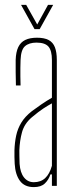

<svg xmlns="http://www.w3.org/2000/svg" viewBox="-20 -759 310 784"><path d="M118 5Q80 5 61.2 -20.8Q42.5 -46.5 40 -90Q39.5 -105 39 -118Q38.5 -131 39 -145Q40 -177 46 -205.2Q52 -233.5 67 -258.2Q82 -283 110 -305Q128 -318.5 149.2 -333Q170.5 -347.5 192 -360V-514Q192 -552.5 177.8 -568.8Q163.5 -585 129 -585Q99 -585 82.2 -570.5Q65.5 -556 64 -514Q63.5 -499.5 63.2 -482.2Q63 -465 63.2 -446.5Q63.5 -428 64 -410H45Q44.5 -437 44 -464.8Q43.5 -492.5 44 -514Q45 -546.5 54.5 -566.5Q64 -586.5 83 -595.8Q102 -605 131 -605Q161 -605 178.8 -595.5Q196.5 -586 204.2 -566Q212 -546 212 -514V0H192V-47H186Q178.5 -24.5 163 -9.8Q147.5 5 118 5ZM118 -15Q146.5 -15 164.5 -31.8Q182.5 -48.5 192 -82V-337Q175.5 -328 156.8 -315.8Q138 -303.5 110 -280Q79.5 -254 70 -219.5Q60.5 -185 59 -145Q59 -137 59.2 -121.5Q59.5 -106 60 -90Q62.5 -54 78 -34.5Q93.5 -15 118 -15ZM121 -640 66 -739H87L132 -659L176 -739H197L142 -640Z"/></svg>

Font: Big Shoulders Display SC Thin
Style: Regular
Weight: 100
Designer: Patric King
Foundry: XO Type Co
Version: Version 2.002